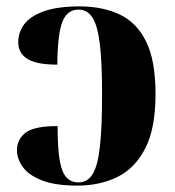

<svg xmlns="http://www.w3.org/2000/svg" viewBox="-20 -570 548 600"><path d="M222 10Q152 10 110.5 -6.5Q69 -23 51 -48.5Q33 -74 33 -101Q33 -134 59.5 -155Q86 -176 160 -176Q160 -76 174.5 -38Q189 0 225 0Q253 0 269 -25Q285 -50 292 -110Q299 -170 299 -275Q299 -375 292 -432.5Q285 -490 269 -515Q253 -540 225 -540Q190 -540 175 -502Q160 -464 159 -368Q94 -368 65.5 -386Q37 -404 37 -438Q37 -469 55.5 -494Q74 -519 116.5 -534.5Q159 -550 229 -550Q300 -550 353.5 -525Q407 -500 436.5 -440.5Q466 -381 466 -276Q466 -169 434 -106.5Q402 -44 347 -17Q292 10 222 10Z"/></svg>

Font: Noto Serif Display SemiCondensed ExtraBold
Style: Regular
Weight: 800
Width: 4
Designer: Monotype Design Team
Foundry: Monotype Imaging Inc.
Version: Version 2.009